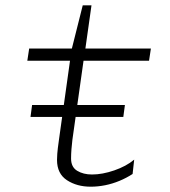

<svg xmlns="http://www.w3.org/2000/svg" viewBox="-20 -694 640 724"><path d="M322 10Q270 10 232.5 -14.5Q195 -39 195 -91Q195 -99 196 -114.5Q197 -130 203 -172L244 -465H83L90 -511H251L292 -674H325L302 -511H549L542 -465H295L253 -167Q251 -151 249.5 -132Q248 -113 248 -96Q248 -64 271 -50Q294 -36 327 -36Q366 -36 411 -51.5Q456 -67 486 -92L480 -38Q457 -23 430.5 -12Q404 -1 376.5 4.5Q349 10 322 10ZM95 -253 101 -298H451L445 -253Z"/></svg>

Font: Chivo Mono Medium Thin
Style: Italic
Weight: 250
Italic angle: -8.05°
Monospace: yes
Version: Version 1.008